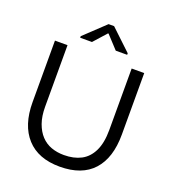

<svg xmlns="http://www.w3.org/2000/svg" viewBox="-135 -832 848 948"><g transform="rotate(20 288.5 -358.0)"><path d="M286 14Q173 14 112.5 -52.5Q52 -119 52 -240V-563H118V-240Q118 -190 131 -153.5Q144 -117 166.5 -93Q189 -69 219.5 -58Q250 -47 286 -47Q338 -47 375.5 -66.5Q413 -86 434 -129Q455 -172 455 -240V-563H521V-240Q521 -117 461.5 -51.5Q402 14 286 14ZM164 -619V-627L273 -730H302L411 -627V-619H351L289 -686H286L226 -619Z"/></g></svg>

Font: Darker Grotesque Light Medium
Style: Regular
Weight: 500
Version: Version 1.000;gftools[0.9.28]